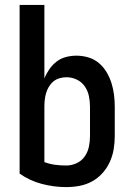

<svg xmlns="http://www.w3.org/2000/svg" viewBox="-20 -755 540 783"><path d="M250 8Q200 8 150.5 -5Q101 -18 60 -47V-735H161V-435Q169 -455 181.5 -473Q194 -491 211 -504Q228 -517 249 -522.5Q270 -528 292 -528Q316 -528 340 -521Q364 -514 383 -498Q402 -482 414.5 -461Q427 -440 434.5 -416.5Q442 -393 445 -368.5Q448 -344 448 -320V-200Q448 -173 443.5 -146Q439 -119 427.5 -94Q416 -69 397.5 -48.5Q379 -28 355 -15Q331 -2 304 3Q277 8 250 8ZM250 -80Q272 -80 292.5 -89.5Q313 -99 325.5 -117Q338 -135 342.5 -156.5Q347 -178 347 -200V-320Q347 -342 342.5 -363.5Q338 -385 325.5 -403Q313 -421 293 -430.5Q273 -440 251 -440Q237 -440 223 -436Q209 -432 198 -423Q187 -414 179.5 -401.5Q172 -389 168 -375.5Q164 -362 162.5 -348Q161 -334 161 -320V-94Q182 -86 204.5 -83Q227 -80 250 -80Z"/></svg>

Font: Iosevka SS18 Semibold
Style: Regular
Weight: 600
Monospace: yes
Designer: Belleve Invis
Foundry: Belleve Invis
Version: Version 25.1.1; ttfautohint (v1.8.4)